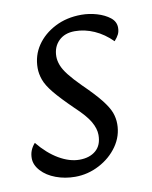

<svg xmlns="http://www.w3.org/2000/svg" viewBox="-60 -471 414 524"><g transform="rotate(-10 147.5 -208.5)"><path d="M107.4 7.8Q79.1 7.8 54.2 -1.5Q29.3 -10.7 14.2 -27.3Q-1 -43.9 -1 -62.5Q-1 -74.2 2.9 -84Q6.8 -93.8 14.6 -102.5Q41 -70.3 70.3 -53.2Q99.6 -36.1 127 -36.1Q155.3 -36.1 172.4 -50.8Q189.5 -65.4 189.5 -93.8Q189.5 -111.3 178.2 -130.9Q167 -150.4 137.7 -177.7Q104.5 -210 86.9 -231.4Q69.3 -252.9 63.5 -269.5Q57.6 -286.1 57.6 -301.8Q57.6 -336.9 76.2 -364.3Q94.7 -391.6 127 -408.2Q159.2 -424.8 200.2 -424.8Q221.7 -424.8 243.2 -418.5Q264.6 -412.1 278.8 -400.9Q293 -389.6 293 -373Q293 -362.3 289.1 -354.5Q285.2 -346.7 277.3 -337.9Q254.9 -360.4 228.5 -372.1Q202.1 -383.8 174.8 -383.8Q146.5 -383.8 129.9 -367.2Q113.3 -350.6 113.3 -324.2Q113.3 -312.5 118.2 -299.8Q123 -287.1 135.3 -271.5Q147.5 -255.9 168 -235.4Q200.2 -204.1 216.8 -183.1Q233.4 -162.1 239.3 -146.5Q245.1 -130.9 245.1 -114.3Q245.1 -81.1 225.6 -53.2Q206.1 -25.4 174.3 -8.8Q142.6 7.8 107.4 7.8Z"/></g></svg>

Font: Crimson Pro Light
Style: Italic
Weight: 300
Italic angle: -12°
Designer: Jacques Le Bailly
Foundry: Baron von Fonthausen
Version: Version 1.003